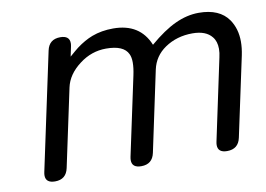

<svg xmlns="http://www.w3.org/2000/svg" viewBox="-60 -591 943 681"><g transform="rotate(-10 411.0 -250.0)"><path d="M755.9 -39.6Q747.6 0 707 0Q673.8 0 673.8 -27.3Q673.8 -32.7 675.3 -39.6L737.3 -331.5Q741.2 -348.1 741.2 -362.3Q741.2 -389.2 727.5 -405.8Q706.1 -432.6 657.7 -432.6Q601.1 -432.6 558.1 -403.3Q518.1 -376 507.8 -329.1L446.3 -39.6Q438 0 397.9 0Q364.3 0 364.3 -27.3Q364.3 -32.7 365.7 -39.6L425.8 -321.3Q431.6 -348.1 431.6 -367.7Q431.6 -386.7 425.8 -398.4Q410.2 -432.6 346.7 -432.6Q293.9 -432.6 250.5 -399.4Q205.1 -365.2 195.3 -319.3L135.7 -39.6Q127.4 0 87.4 0Q53.7 0 53.7 -27.3Q53.7 -32.7 55.2 -39.6L145 -460.9Q153.3 -500.5 193.8 -500.5Q227.1 -500.5 227.1 -473.1Q227.1 -467.8 225.6 -460.9L218.3 -426.3Q239.3 -444.8 250 -453.1Q278.8 -474.6 307.1 -485.4Q341.8 -498.5 383.8 -498.5Q480 -498.5 513.2 -417Q564.5 -460.9 606.9 -480.5Q649.9 -500.5 692.4 -500.5Q767.1 -500.5 799.3 -454.1Q822.3 -420.4 822.3 -374Q822.3 -351.1 816.9 -325.2Z"/></g></svg>

Font: inglobal
Style: Italic
Weight: 400
Italic angle: -12°
Designer: Andrey Kochetov, Denis Davydov, Evgeny Yurtaev
Foundry: inglobal
Version: Version 1.00 September 25, 2014, initial release